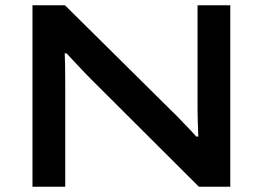

<svg xmlns="http://www.w3.org/2000/svg" viewBox="-20 -707 995 727"><path d="M103 0V-687H226L631 -286Q643 -275 659.5 -257.5Q676 -240 693.5 -222Q711 -204 723 -190H731Q730 -210 729 -240Q728 -270 728 -291V-687H852V0H733L327 -405Q302 -430 275 -459Q248 -488 232 -505H225Q226 -490 226.5 -458Q227 -426 227 -389V0Z"/></svg>

Font: Archivo Expanded Medium
Style: Regular
Weight: 500
Width: 7
Designer: Hector Gatti
Foundry: Omnibus-Type
Version: Version 2.001